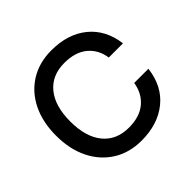

<svg xmlns="http://www.w3.org/2000/svg" viewBox="-166 -828 1004 1004"><g transform="rotate(-45 336.0 -326.0)"><path d="M41.5 -327Q41.5 -427 78.5 -502Q115.5 -577 182.8 -618.5Q250 -660 340 -660Q461.5 -660 538.8 -596.8Q616 -533.5 630.5 -421H525.5Q516 -487 469 -526.2Q422 -565.5 341 -565.5Q249 -565.5 197.8 -503Q146.5 -440.5 146.5 -327Q146.5 -212.5 197.8 -149.8Q249 -87 341 -87Q421 -87 468 -126.5Q515 -166 525.5 -233H630.5Q616.5 -118 538.5 -55Q460.5 8 340 8Q250.5 8 183.2 -34Q116 -76 78.8 -151.2Q41.5 -226.5 41.5 -327Z"/></g></svg>

Font: Overused Grotesk Medium
Style: Regular
Weight: 525
Version: Version 0.004